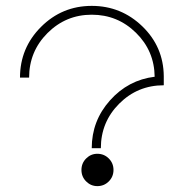

<svg xmlns="http://www.w3.org/2000/svg" viewBox="-20 -859 630 653"><path d="M292 -839Q392 -839 464 -769.5Q536 -700 537 -600V-595V-569Q448 -569 385.5 -506.5Q323 -444 323 -355H292Q292 -448 354 -517.5Q416 -587 506 -598Q505 -686 442.5 -747.5Q380 -809 292 -809Q204 -809 141.5 -746.5Q79 -684 79 -595H48Q48 -696 119.5 -767.5Q191 -839 292 -839ZM311 -336Q334 -336 350 -320Q366 -304 366 -281Q366 -258 350 -242Q334 -226 311 -226Q289 -226 273 -242Q257 -258 257 -281Q257 -304 273 -320Q289 -336 311 -336Z"/></svg>

Font: Neo
Style: Regular
Weight: 400
Version: Version 1.1